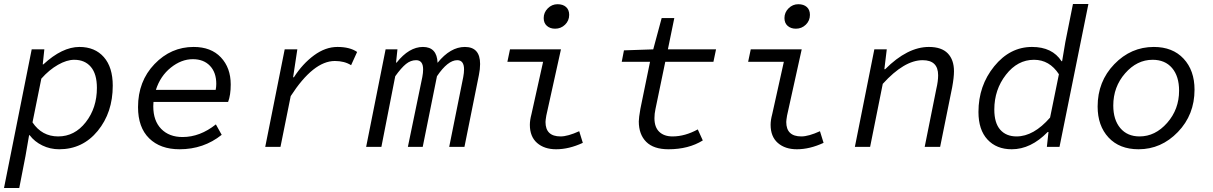

<svg xmlns="http://www.w3.org/2000/svg" viewBox="-25 -732 6045 957"><path d="M-5 205 133 -486H196L188 -411H191Q285 -498 371 -498Q448 -498 492.5 -447.5Q537 -397 537 -305Q537 -171 462 -79.5Q387 12 270 12Q225 12 186 -7Q147 -26 123 -58H120L102 46L71 205ZM265 -52Q347 -52 402.5 -123Q458 -194 458 -294Q458 -363 428 -398.5Q398 -434 345 -434Q308 -434 264 -409Q220 -384 181 -340L137 -122Q184 -52 265 -52Z M870 12Q774 12 718.5 -42.5Q663 -97 663 -198Q663 -327 745 -412.5Q827 -498 940 -498Q1027 -498 1076 -446Q1125 -394 1125 -311Q1125 -258 1112 -224H740Q739 -217 739 -202Q739 -130 778.5 -89.5Q818 -49 885 -49Q972 -49 1051 -112L1080 -60Q990 12 870 12ZM936 -437Q879 -437 826.5 -395Q774 -353 752 -284H1050Q1053 -299 1053 -314Q1053 -371 1021.5 -404Q990 -437 936 -437Z M1297 0 1394 -486H1457L1436 -347H1440Q1483 -414 1540 -456Q1597 -498 1657 -498Q1719 -498 1755 -473L1725 -407Q1692 -428 1644 -428Q1537 -428 1424 -253L1373 0Z M1800 0 1897 -486H1956L1949 -420H1952Q2014 -498 2083 -498Q2153 -498 2156 -419Q2220 -498 2292 -498Q2368 -498 2368 -413Q2368 -387 2362 -358L2290 0H2214L2284 -348Q2288 -369 2288 -386Q2288 -432 2254 -432Q2207 -432 2153 -352L2082 0H2008L2080 -348Q2084 -369 2084 -386Q2084 -432 2049 -432Q2022 -432 1998.5 -413Q1975 -394 1945 -352L1876 0Z M2747 12Q2688 12 2652 -19.5Q2616 -51 2616 -110Q2616 -133 2624 -163L2682 -424H2504L2517 -486H2771L2698 -156Q2694 -132 2694 -124Q2694 -52 2769 -52Q2805 -52 2862 -78L2880 -20Q2811 12 2747 12ZM2742 -589Q2717 -589 2701 -603Q2685 -617 2685 -642Q2685 -670 2705.5 -690.5Q2726 -711 2754 -711Q2781 -711 2796.5 -697Q2812 -683 2812 -658Q2812 -629 2791.5 -609Q2771 -589 2742 -589Z M3307 12Q3233 12 3196 -25Q3159 -62 3159 -127Q3159 -144 3167 -190L3215 -424H3074L3085 -481L3231 -486L3273 -642H3336L3304 -486H3544L3531 -424H3291L3242 -188Q3237 -165 3237 -143Q3237 -98 3261 -75Q3285 -52 3327 -52Q3389 -52 3453 -87L3478 -32Q3407 12 3307 12Z M3947 12Q3888 12 3852 -19.5Q3816 -51 3816 -110Q3816 -133 3824 -163L3882 -424H3704L3717 -486H3971L3898 -156Q3894 -132 3894 -124Q3894 -52 3969 -52Q4005 -52 4062 -78L4080 -20Q4011 12 3947 12ZM3942 -589Q3917 -589 3901 -603Q3885 -617 3885 -642Q3885 -670 3905.5 -690.5Q3926 -711 3954 -711Q3981 -711 3996.5 -697Q4012 -683 4012 -658Q4012 -629 3991.5 -609Q3971 -589 3942 -589Z M4236 0 4333 -486H4395L4383 -387H4387Q4498 -498 4605 -498Q4668 -498 4699 -466Q4730 -434 4730 -377Q4730 -346 4721 -297L4661 0H4584L4642 -289Q4651 -327 4651 -357Q4651 -432 4574 -432Q4482 -432 4375 -314L4312 0Z M5018 12Q4942 12 4897 -36.5Q4852 -85 4852 -174Q4852 -305 4930.5 -401.5Q5009 -498 5119 -498Q5220 -498 5266 -427H5269L5285 -522L5323 -712H5400L5256 0H5193L5201 -74H5197Q5113 12 5018 12ZM5042 -52Q5127 -52 5209 -146L5253 -362Q5206 -434 5129 -434Q5047 -434 4989 -359.5Q4931 -285 4931 -186Q4931 -119 4960.5 -85.5Q4990 -52 5042 -52Z M5650 12Q5555 12 5500.5 -46.5Q5446 -105 5446 -201Q5446 -326 5529 -412Q5612 -498 5726 -498Q5820 -498 5874.5 -439.5Q5929 -381 5929 -285Q5929 -160 5846 -74Q5763 12 5650 12ZM5655 -52Q5733 -52 5792.5 -119.5Q5852 -187 5852 -280Q5852 -352 5817 -393Q5782 -434 5720 -434Q5642 -434 5583 -366.5Q5524 -299 5524 -206Q5524 -135 5559 -93.5Q5594 -52 5655 -52Z"/></svg>

Font: TypoPRO Source Code Pro
Style: Italic
Weight: 400
Italic angle: -11°
Monospace: yes
Designer: Paul D. Hunt, Teo Tuominen
Foundry: Adobe Systems Incorporated
Version: Version 1.030;PS 1.0;hotconv 1.0.84;makeotf.lib2.5.63406